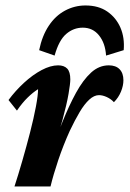

<svg xmlns="http://www.w3.org/2000/svg" viewBox="-20 -672 467 692"><path d="M336.9 -329.1Q319.3 -329.1 301.8 -313Q284.2 -296.9 267.1 -268.1Q250 -239.3 231.4 -200.2Q208 -148.4 189.9 -94.7Q171.9 -41 162.1 0H32.2Q45.9 -42 60.5 -92.8Q75.2 -143.6 88.4 -194.8Q101.6 -246.1 109.4 -287.6Q117.2 -329.1 117.2 -350.6Q98.6 -338.9 79.6 -320.3Q60.5 -301.8 41 -273.4L10.7 -311.5Q35.2 -344.7 66.4 -373.5Q97.7 -402.3 129.9 -419.4Q162.1 -436.5 189.5 -436.5Q210.9 -436.5 222.2 -424.8Q233.4 -413.1 233.4 -385.7Q233.4 -371.1 227.1 -334Q220.7 -296.9 205.1 -239.3Q189.5 -181.6 159.2 -104.5H155.3Q180.7 -171.9 204.6 -231.4Q228.5 -291 253.9 -337.4Q279.3 -383.8 308.1 -410.2Q336.9 -436.5 372.1 -436.5Q397.5 -436.5 411.1 -422.4Q424.8 -408.2 424.8 -382.8Q424.8 -363.3 416 -341.8Q407.2 -320.3 390.6 -303.7Q379.9 -315.4 364.7 -322.3Q349.6 -329.1 336.9 -329.1ZM176.8 -471.7 121.1 -491.2Q131.8 -543 155.8 -579.1Q179.7 -615.2 214.4 -633.8Q249 -652.3 288.1 -652.3Q335 -652.3 366.7 -630.4Q398.4 -608.4 414.1 -572.3Q429.7 -536.1 425.8 -491.2L362.3 -471.7Q359.4 -516.6 336.9 -544.4Q314.5 -572.3 278.3 -572.3Q245.1 -572.3 218.8 -549.8Q192.4 -527.3 176.8 -471.7Z"/></svg>

Font: Crimson Pro
Style: Bold Italic
Weight: 700
Italic angle: -12°
Designer: Jacques Le Bailly
Foundry: Baron von Fonthausen
Version: Version 1.003